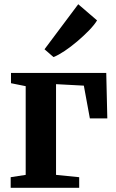

<svg xmlns="http://www.w3.org/2000/svg" viewBox="-20 -888 550 908"><path d="M30.5 0V-50L101.5 -61V-480.5L32 -494.5V-543H482.5L487.5 -328H405L376.5 -483L245 -490V-61L354.5 -50V0ZM232.5 -618.5 190.5 -655 350 -868 439 -791.5Q426 -770 400.8 -744Q375.5 -718 345.5 -692.5Q315.5 -667 286 -647.2Q256.5 -627.5 234 -618.5Z"/></svg>

Font: Merriweather 48pt
Style: Bold
Weight: 700
Version: Version 2.100